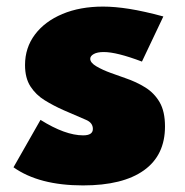

<svg xmlns="http://www.w3.org/2000/svg" viewBox="-20 -547 563 583"><path d="M232 16Q353 16 417 -29.8Q481 -75.5 481 -163Q481 -208.5 464.8 -236.5Q448.5 -264.5 421.2 -281.5Q394 -298.5 360 -310Q341.5 -316.5 316.5 -325.5Q291.5 -334.5 272.8 -345.5Q254 -356.5 254 -368.5Q254 -377 264.8 -383Q275.5 -389 295 -389Q334.5 -389 411 -360L476 -497Q417 -513 372.8 -520Q328.5 -527 293 -527Q223 -527 169.5 -504.5Q116 -482 86 -442Q56 -402 56 -349.5Q56 -310 72.5 -284.5Q89 -259 115.8 -242.5Q142.5 -226 173 -212.5Q221.5 -191.5 241.8 -182.8Q262 -174 262 -155.5Q262 -136 232.5 -136Q178 -136 103 -183L21 -39Q98.5 16 232 16Z"/></svg>

Font: Spartan Black
Style: Regular
Weight: 900
Designer: Matt Bailey, Mirko Velimirovic
Foundry: Matt Bailey
Version: Version 1.003; ttfautohint (v1.8.3)